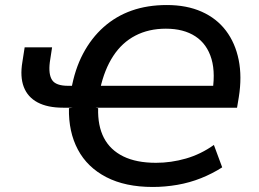

<svg xmlns="http://www.w3.org/2000/svg" viewBox="-20 -734 1029 763"><path d="M587 9Q478 9 402.5 -30Q327 -69 289.5 -139.5Q252 -210 254 -304L270 -306H231Q169 -306 129.5 -327Q90 -348 74.5 -388.5Q59 -429 69 -488L78 -546H187L178 -487Q172 -439 187 -416Q202 -393 251 -393H282L263 -377Q277 -458 310 -520.5Q343 -583 392 -626.5Q441 -670 503.5 -692Q566 -714 643 -714Q722 -714 781.5 -687.5Q841 -661 878 -612Q915 -563 928.5 -496Q942 -429 929 -348L922 -306H359L370 -304Q368 -234 393 -186Q418 -138 470 -112.5Q522 -87 600 -87Q660 -87 719 -104Q778 -121 830 -158L863 -69Q824 -44 779 -26Q734 -8 685 0.5Q636 9 587 9ZM639 -620Q571 -620 518 -592.5Q465 -565 430 -511.5Q395 -458 378 -381L361 -393H851L821 -352Q838 -440 820.5 -499.5Q803 -559 756.5 -589.5Q710 -620 639 -620Z"/></svg>

Font: Nunito Sans 7pt SemiBold
Style: Italic
Weight: 600
Italic angle: -9°
Designer: Vernon Adams
Foundry: Vernon Adams
Version: Version 3.101;gftools[0.9.27]